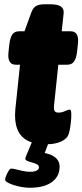

<svg xmlns="http://www.w3.org/2000/svg" viewBox="-20 -670 387 902"><path d="M193 8Q141 8 107.5 -10.5Q74 -29 60.5 -65.5Q47 -102 52 -156L74 -366H54Q13 -366 20 -426L24 -463Q28 -495 38.5 -509Q49 -523 70 -523H95L127 -611Q135 -633 149 -641.5Q163 -650 192 -650H214Q251 -650 266 -639.5Q281 -629 279 -608L270 -523H312Q353 -523 346 -463L342 -426Q338 -395 327.5 -380.5Q317 -366 296 -366H254L234 -176Q232 -155 237 -148Q242 -141 255 -141Q267 -141 276.5 -144.5Q286 -148 294 -151.5Q302 -155 307 -155Q312 -155 313.5 -148Q315 -141 315 -130Q315 -116 313 -96.5Q311 -77 307.5 -59Q304 -41 299 -32Q293 -21 278.5 -11.5Q264 -2 242.5 3Q221 8 193 8ZM121 212Q96 212 69 206Q42 200 23 191Q4 182 4 174Q4 168 9 155.5Q14 143 20.5 132.5Q27 122 33 122Q41 122 54.5 125.5Q68 129 86 133Q104 137 122 137Q135 137 144 134.5Q153 132 158 127.5Q163 123 163 116Q163 107 153.5 102Q144 97 131 93.5Q118 90 108.5 86Q99 82 99 76Q99 73 101.5 66Q104 59 111.5 41.5Q119 24 133 -10H212L187 57L147 45Q198 45 229 62.5Q260 80 260 113Q260 159 223.5 185.5Q187 212 121 212Z"/></svg>

Font: Asap Black
Style: Italic
Weight: 900
Italic angle: -6°
Designer: Pablo Cosgaya
Foundry: Omnibus-Type
Version: Version 3.001